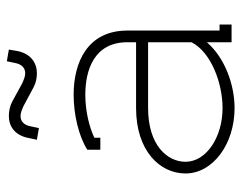

<svg xmlns="http://www.w3.org/2000/svg" viewBox="-94 -620 722 575"><g transform="rotate(-90 267.5 -332.0)"><path d="M306 -627 251 -657C238 -664 222 -667 208 -667C178 -667 150 -650 142 -607L137 -583L172 -577L177 -601C181 -623 193 -632 208 -632C217 -632 227 -628 238 -623L294 -593C307 -586 322 -583 336 -583C366 -583 395 -600 403 -643L407 -667L372 -673L367 -649C363 -627 351 -618 336 -618C327 -618 317 -622 306 -627ZM429 -120C399 -61 306 -27 232 -27C144 -27 71 -76 71 -138C71 -192 120 -250 232 -250H429ZM428 -73H429V0H482V-36H464V-312C464 -432 368 -473 272 -473C213 -473 148 -458 107 -432V-393H143V-411C175 -426 222 -438 272 -438C345 -438 429 -412 429 -312V-286H232C104 -286 36 -215 36 -138C36 -56 124 9 232 9C300 9 381 -19 428 -73Z"/></g></svg>

Font: Rawengulk
Style: Regular
Weight: 400
Version: Version 0.9